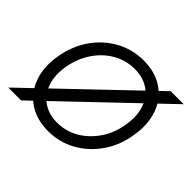

<svg xmlns="http://www.w3.org/2000/svg" viewBox="-135 -677 855 855"><g transform="rotate(45 292.5 -250.0)"><path d="M-10 0 513 -500H595L71 0ZM253 12Q180 12 129.5 -22Q79 -56 57 -116Q35 -176 48 -254Q61 -330 101 -388Q141 -446 201 -479Q261 -512 331 -512Q404 -512 454.5 -478Q505 -444 526.5 -384Q548 -324 535 -246Q523 -170 482.5 -112Q442 -54 382.5 -21Q323 12 253 12ZM254 -43Q309 -43 355.5 -70Q402 -97 434.5 -144.5Q467 -192 477 -254Q487 -314 472 -359.5Q457 -405 420.5 -431Q384 -457 330 -457Q275 -457 228 -430Q181 -403 149 -355.5Q117 -308 106 -246Q96 -186 111.5 -140.5Q127 -95 164 -69Q201 -43 254 -43Z"/></g></svg>

Font: Figtree Light Light
Style: Italic
Weight: 300
Italic angle: -9.5°
Version: Version 2.000